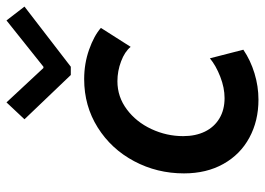

<svg xmlns="http://www.w3.org/2000/svg" viewBox="-132 -675 813 589"><g transform="rotate(-90 274.5 -380.5)"><path d="M37.1 -222.7Q37.1 -305.2 74.5 -375.5Q111.8 -445.8 178 -487.3Q244.1 -528.8 326.2 -528.8Q374 -528.8 416.7 -513.7Q459.5 -498.5 483.4 -477.5L425.3 -386.2Q410.6 -404.3 380.9 -415.5Q351.1 -426.8 319.8 -426.8Q272 -426.8 233.4 -397.9Q194.8 -369.1 173.1 -322.5Q151.4 -275.9 151.4 -225.1Q151.4 -187 165.3 -158.4Q179.2 -129.9 205.6 -114Q231.9 -98.1 268.1 -98.1Q299.8 -98.1 333.7 -111.3Q367.7 -124.5 390.1 -143.1L416.5 -40.5Q384.3 -18.6 344.2 -6.3Q304.2 5.9 263.2 5.9Q198.2 5.9 146.7 -22Q95.2 -49.8 66.2 -101.6Q37.1 -153.3 37.1 -222.7ZM203.1 -711.9 254.9 -767.1 360.4 -653.8H364.3L506.3 -767.1L548.8 -711.9L364.3 -569.8H338.9Z"/></g></svg>

Font: Reddit Sans Vanilla SemiBold
Style: Italic
Weight: 600
Italic angle: -11.25°
Designer: Stephen Hutchings
Version: Version 1.013